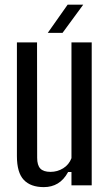

<svg xmlns="http://www.w3.org/2000/svg" viewBox="-20 -778 460 806"><path d="M164 7.5Q108.5 7.5 79.8 -23Q51 -53.5 51 -122.5V-600H135.5L136 -115.5Q136 -84.5 149.2 -70.5Q162.5 -56.5 192 -56.5Q221 -56.5 245.2 -71.5Q269.5 -86.5 280 -114V-600H365V0H280V-56H266Q248 -23 222.5 -7.8Q197 7.5 164 7.5ZM180.5 -640 264 -758.5H329.5L242.5 -640Z"/></svg>

Font: Big Shoulders
Style: Regular
Weight: 400
Designer: Patric King
Foundry: XO Type Co
Version: Version 2.002